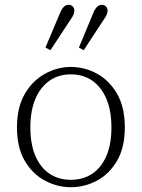

<svg xmlns="http://www.w3.org/2000/svg" viewBox="-20 -770 593 803"><path d="M276 13Q220 13 168 -14.5Q116 -42 83.5 -97.5Q51 -153 51 -237Q51 -321 83.5 -377Q116 -433 168 -461.5Q220 -490 276 -490Q334 -490 385.5 -462Q437 -434 469.5 -378Q502 -322 502 -237Q502 -153 469.5 -97.5Q437 -42 385.5 -14.5Q334 13 276 13ZM276 -18Q328 -18 366 -43.5Q404 -69 425 -118Q446 -167 446 -236Q446 -307 425 -356.5Q404 -406 366 -432.5Q328 -459 276 -459Q225 -459 187 -432.5Q149 -406 128 -356.5Q107 -307 107 -237Q107 -167 128 -118Q149 -69 187 -43.5Q225 -18 276 -18ZM170 -571 230 -713Q238 -733 247 -741.5Q256 -750 267 -750Q277 -750 284 -743Q291 -736 291 -726Q291 -719 287.5 -709.5Q284 -700 275 -688L191 -560ZM310 -571 369 -713Q377 -733 386 -741.5Q395 -750 406 -750Q416 -750 423 -743Q430 -736 430 -726Q430 -719 426.5 -709.5Q423 -700 414 -688L330 -560Z"/></svg>

Font: Source Serif 4 18pt Light
Style: Regular
Weight: 300
Designer: Frank Grießhammer
Foundry: Adobe Systems Incorporated
Version: Version 4.004;hotconv 1.0.116;makeotfexe 2.5.65601